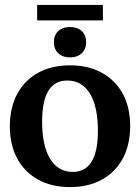

<svg xmlns="http://www.w3.org/2000/svg" viewBox="-20 -761 576 790"><path d="M132.8 -740.7H403.3V-677.2H132.8ZM267.6 8.8Q192.4 8.8 136.7 -22Q81.1 -52.7 50.8 -108.9Q20.5 -165 20.5 -241.2Q20.5 -317.9 50.8 -374.3Q81.1 -430.7 136.7 -461.4Q192.4 -492.2 268.1 -492.2Q343.8 -492.2 399.4 -461.4Q455.1 -430.7 485.4 -374.8Q515.6 -318.8 515.6 -242.2Q515.6 -165.5 485.4 -109.1Q455.1 -52.7 399.4 -22Q343.8 8.8 267.6 8.8ZM279.8 -53.7Q382.8 -53.7 382.8 -222.7Q382.8 -322.3 350.1 -376Q317.4 -429.7 256.3 -429.7Q153.3 -429.7 153.3 -260.7Q153.3 -161.1 186.3 -107.4Q219.2 -53.7 279.8 -53.7ZM268.1 -524.9Q237.8 -524.9 219.7 -542Q201.7 -559.1 201.7 -587.4Q201.7 -616.2 219.7 -633.1Q237.8 -649.9 268.1 -649.9Q298.3 -649.9 316.4 -633.1Q334.5 -616.2 334.5 -587.4Q334.5 -559.1 316.4 -542Q298.3 -524.9 268.1 -524.9Z"/></svg>

Font: Markazi Text
Style: Bold
Weight: 700
Designer: Borna Izadpanah (Arabic designer), Fiona Ross (Arabic design director) and Florian Runge (Latin designer)
Foundry: Borna Izadpanah and Florian Runge
Version: Version 1.001; ttfautohint (v1.8.3)